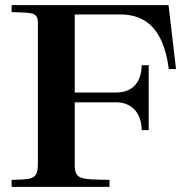

<svg xmlns="http://www.w3.org/2000/svg" viewBox="-20 -725 743 745"><path d="M127 -88V-637C127 -680 100 -675 25 -678V-705H634L663 -457H635C612 -637 524 -669 444 -669H270V-366H431C480 -366 528 -391 530 -472H557V-220H530C528 -299 480 -328 431 -328H270V-88C269 -25 296 -30 405 -27V0H25V-27C100 -30 127 -25 127 -88Z"/></svg>

Font: Ortica Linear
Style: Bold
Weight: 700
Designer: Benedetta Bovani
Foundry: Collletttivo
Version: Version 2.000;Glyphs 3.1.2 (3151)